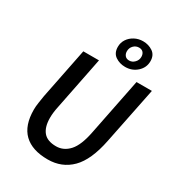

<svg xmlns="http://www.w3.org/2000/svg" viewBox="-209 -1010 1050 1147"><g transform="rotate(30 316.0 -436.5)"><path d="M297 12Q189 12 133 -42Q77 -96 77 -205Q77 -227 81 -253Q85 -279 89 -304L159 -654H267L194 -288Q185 -246 185 -211Q185 -148 212.5 -114.5Q240 -81 301 -81Q353 -81 391 -123Q429 -165 448 -264L526 -654H632L553 -264Q524 -118 459 -53Q394 12 297 12ZM421 -698Q383 -698 353.5 -718Q324 -738 324 -781Q324 -810 339.5 -833.5Q355 -857 381.5 -871Q408 -885 439 -885Q477 -885 506.5 -865Q536 -845 536 -803Q536 -759 502.5 -728.5Q469 -698 421 -698ZM423 -743Q444 -743 460 -759.5Q476 -776 476 -798Q476 -817 466 -828.5Q456 -840 437 -840Q415 -840 399.5 -824Q384 -808 384 -785Q384 -767 394 -755Q404 -743 423 -743Z"/></g></svg>

Font: Source Sans Pro SemiBold
Style: Italic
Weight: 600
Italic angle: -11°
Designer: Paul D. Hunt
Foundry: Adobe Systems Incorporated
Version: Version 1.095;hotconv 1.0.109;makeotfexe 2.5.65596